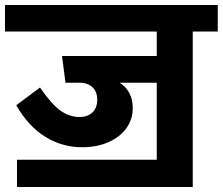

<svg xmlns="http://www.w3.org/2000/svg" viewBox="-40 -713 891 768"><path d="M831 -587H731V35H28V-74H587V-382H439Q491 -348 491 -281Q491 -235 465 -199.5Q439 -164 393 -144Q347 -124 288 -124Q209 -124 141 -166Q73 -208 25 -292L120 -363Q166 -296 202 -270.5Q238 -245 278 -245Q311 -245 330 -263.5Q349 -282 349 -315Q349 -343 333.5 -360.5Q318 -378 289 -382H222L208 -489H587V-587H-20V-693H831Z"/></svg>

Font: FiraGOUPP
Style: Bold
Weight: 700
Designer: bBox Type
Foundry: bBox Type GmbH
Version: Version 1.001